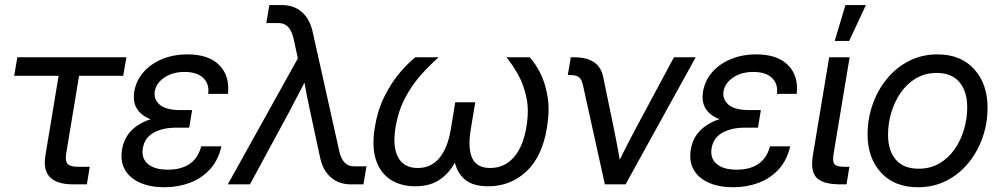

<svg xmlns="http://www.w3.org/2000/svg" viewBox="-20 -748 4058 779"><path d="M276.9 0Q145 0 164.1 -116.2L217.8 -440.4H37.6L50.3 -515.6H492.7L480 -440.4H300.8L248.5 -125Q243.7 -95.2 254.2 -83.3Q264.6 -71.3 296.4 -71.3H344.2L332.5 0Z M647 11.7Q590.8 11.7 549.1 -6.3Q507.3 -24.4 487.3 -58.6Q467.3 -92.8 475.1 -140.6Q482.4 -187 512.9 -218Q543.5 -249 591.3 -264.2Q552.7 -279.3 535.4 -307.4Q518.1 -335.4 524.9 -377Q532.2 -420.9 561.8 -454.8Q591.3 -488.8 637.5 -508.1Q683.6 -527.3 740.7 -527.3Q827.1 -527.3 870.1 -483.4Q913.1 -439.5 904.8 -367.2H824.7Q830.1 -407.2 804.7 -431.6Q779.3 -456.1 729 -456.1Q680.2 -456.1 646.7 -433.3Q613.3 -410.6 607.9 -377Q603 -345.7 627.9 -323.5Q652.8 -301.3 713.4 -301.3H759.3L755.9 -279.8L747.6 -230H693.8Q640.1 -230 603.3 -209.5Q566.4 -189 559.6 -146.5Q552.7 -106 580.1 -82.8Q607.4 -59.6 660.6 -59.6Q771.5 -59.6 796.4 -154.3H878.4Q865.7 -98.1 832 -61.3Q798.3 -24.4 750.2 -6.3Q702.1 11.7 647 11.7Z M904.3 0 1188.5 -511.2 1170.9 -592.3Q1156.7 -654.3 1111.3 -654.3H1060.5L1072.8 -727.5H1123.5Q1171.9 -727.5 1204.3 -699.5Q1236.8 -671.4 1248.5 -619.1L1356.4 -135.3Q1369.6 -73.2 1416 -73.2H1466.8L1454.6 0H1403.8Q1355 0 1322.5 -28.3Q1290 -56.6 1278.8 -108.4L1238.3 -296.9Q1231.9 -325.7 1226.1 -354.7Q1220.2 -383.8 1215.3 -412.6Q1185.5 -354.5 1154.8 -296.9L994.1 0Z M1664.6 7.8Q1606.9 7.8 1565.2 -18.8Q1523.4 -45.4 1505.6 -98.4Q1487.8 -151.4 1500.5 -230.5Q1512.2 -301.8 1540.3 -357.7Q1568.4 -413.6 1602.5 -453.4Q1636.7 -493.2 1665.5 -515.6H1759.8Q1725.1 -485.4 1688.7 -444.8Q1652.3 -404.3 1624.3 -351.8Q1596.2 -299.3 1585 -232.4Q1571.8 -153.3 1595.2 -109.9Q1618.7 -66.4 1674.8 -66.4Q1728.5 -66.4 1762.5 -106.7Q1796.4 -147 1809.1 -223.6L1827.1 -333H1908.2L1890.1 -223.6Q1877.4 -147 1895.8 -106.7Q1914.1 -66.4 1968.8 -66.4Q2026.4 -66.4 2064.5 -109.6Q2102.5 -152.8 2115.7 -232.4Q2127 -299.3 2116 -351.8Q2105 -404.3 2082.3 -444.8Q2059.6 -485.4 2034.7 -515.6H2128.9Q2150.4 -493.2 2171.1 -453.4Q2191.9 -413.6 2201.4 -357.7Q2210.9 -301.8 2199.2 -230.5Q2179.7 -111.3 2115 -51.8Q2050.3 7.8 1961.4 7.8Q1899.4 7.8 1867.4 -18.8Q1835.4 -45.4 1825.7 -88.4Q1801.8 -44.4 1762.9 -18.3Q1724.1 7.8 1664.6 7.8Z M2434.1 0 2344.7 -404.8Q2339.8 -426.3 2328.9 -434.8Q2317.9 -443.4 2294.9 -443.4H2283.7L2295.9 -515.6H2309.6Q2410.2 -515.6 2426.8 -438L2472.2 -218.8Q2478.5 -188.5 2483.9 -158.9Q2489.3 -129.4 2494.6 -100.1Q2509.3 -129.9 2524.4 -159.4Q2539.6 -189 2555.2 -218.8L2714.4 -515.6H2802.7L2518.1 0Z M2954.6 11.7Q2898.4 11.7 2856.7 -6.3Q2814.9 -24.4 2794.9 -58.6Q2774.9 -92.8 2782.7 -140.6Q2790 -187 2820.6 -218Q2851.1 -249 2898.9 -264.2Q2860.4 -279.3 2843 -307.4Q2825.7 -335.4 2832.5 -377Q2839.8 -420.9 2869.4 -454.8Q2898.9 -488.8 2945.1 -508.1Q2991.2 -527.3 3048.3 -527.3Q3134.8 -527.3 3177.7 -483.4Q3220.7 -439.5 3212.4 -367.2H3132.3Q3137.7 -407.2 3112.3 -431.6Q3086.9 -456.1 3036.6 -456.1Q2987.8 -456.1 2954.3 -433.3Q2920.9 -410.6 2915.5 -377Q2910.6 -345.7 2935.5 -323.5Q2960.4 -301.3 3021 -301.3H3066.9L3063.5 -279.8L3055.2 -230H3001.5Q2947.8 -230 2910.9 -209.5Q2874 -189 2867.2 -146.5Q2860.4 -106 2887.7 -82.8Q2915 -59.6 2968.3 -59.6Q3079.1 -59.6 3104 -154.3H3186Q3173.3 -98.1 3139.6 -61.3Q3106 -24.4 3057.9 -6.3Q3009.8 11.7 2954.6 11.7Z M3390.6 0Q3319.3 0 3293.5 -26.6Q3267.6 -53.2 3277.8 -116.2L3344.2 -515.6H3427.2L3362.3 -125Q3356.9 -92.3 3365.7 -81.8Q3374.5 -71.3 3406.2 -71.3H3426.3L3414.6 0ZM3366.7 -582 3410.2 -727.5H3493.2L3425.3 -582Z M3704.1 11.7Q3608.9 11.7 3554.4 -47.9Q3500 -107.4 3500 -203.1Q3500 -264.6 3520 -322.8Q3540 -380.9 3577.4 -427Q3614.7 -473.1 3667 -500.2Q3719.2 -527.3 3783.2 -527.3Q3878.4 -527.3 3932.6 -467.3Q3986.8 -407.2 3986.8 -310.5Q3986.8 -248.5 3966.8 -190.7Q3946.8 -132.8 3909.4 -87.2Q3872.1 -41.5 3820.1 -14.9Q3768.1 11.7 3704.1 11.7ZM3706.5 -63.5Q3754.9 -63.5 3791.7 -85.2Q3828.6 -106.9 3853.8 -143.3Q3878.9 -179.7 3891.6 -223.9Q3904.3 -268.1 3904.3 -312.5Q3904.3 -377.4 3872.6 -414.8Q3840.8 -452.1 3780.8 -452.1Q3733.9 -452.1 3697.3 -430.7Q3660.6 -409.2 3635.3 -373Q3609.9 -336.9 3596.4 -292.2Q3583 -247.6 3583 -201.2Q3583 -137.2 3614.5 -100.3Q3646 -63.5 3706.5 -63.5Z"/></svg>

Font: Inter Display
Style: Italic
Weight: 400
Italic angle: -9.39999°
Designer: Rasmus Andersson
Foundry: rsms
Version: Version 4.000;git-a52131595